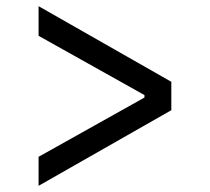

<svg xmlns="http://www.w3.org/2000/svg" viewBox="-20 -616 680 622"><path d="M105 -108 448 -300V-308L105 -500V-596L535 -351V-259L105 -14Z"/></svg>

Font: Writer
Style: Regular
Weight: 400
Monospace: yes
Designer: Mike Abbink, Paul van der Laan, Pieter van Rosmalen
Foundry: Bold Monday
Version: Version 2.001 2020